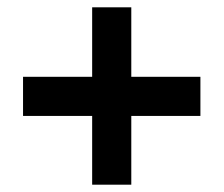

<svg xmlns="http://www.w3.org/2000/svg" viewBox="-20 -616 612 525"><path d="M339 -406H528V-299H339V-111H232V-299H43V-406H232V-596H339Z"/></svg>

Font: Noto Sans Ol Chiki
Style: Bold
Weight: 700
Designer: Monotype Design Team, Lewis McGuffie
Foundry: Monotype Imaging Inc.
Version: Version 2.003; ttfautohint (v1.8.4.7-5d5b)